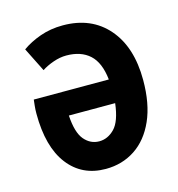

<svg xmlns="http://www.w3.org/2000/svg" viewBox="-87 -610 647 697"><g transform="rotate(-15 236.5 -262.0)"><path d="M35 -249Q35 -265 36.5 -278.5Q38 -292 39 -301H321Q314 -366 281.5 -395.5Q249 -425 194 -425Q170 -425 144.5 -416Q119 -407 101 -395L56 -485Q85 -506 124.5 -520Q164 -534 210 -534Q317 -534 379 -462.5Q441 -391 441 -267Q441 -178 413.5 -116Q386 -54 337.5 -22Q289 10 227 10Q138 10 86.5 -57Q35 -124 35 -249ZM230 -93Q262 -93 287.5 -119Q313 -145 321 -212H147Q151 -147 174 -120Q197 -93 230 -93Z"/></g></svg>

Font: Radio Canada Condensed SemiBold
Style: Regular
Weight: 600
Width: 3
Designer: Charles Daoud, Etienne Aubert Bonn, Alexandre Saumier Demers, Jacques Le Bailly
Foundry: Radio-Canada
Version: Version 2.104; ttfautohint (v1.8.4.7-5d5b);gftools[0.9.28.de